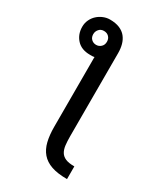

<svg xmlns="http://www.w3.org/2000/svg" viewBox="-220 -799 940 1088"><g transform="rotate(30 250.0 -254.5)"><path d="M407 198Q345 198 304.5 184Q264 170 240 142Q216 114 206 73Q196 32 196 -22V-479Q188 -477 181 -477Q174 -477 167 -477Q111 -477 80.5 -510.5Q50 -544 50 -593Q50 -618 60 -639Q70 -660 86.5 -675Q103 -690 124 -698.5Q145 -707 166 -707Q204 -707 230 -696Q256 -685 271.5 -665.5Q287 -646 294 -620.5Q301 -595 301 -565V-22Q301 11 304 36.5Q307 62 317.5 79.5Q328 97 349 106Q370 115 407 115ZM137 -556Q150 -543 169 -543Q187 -543 200.5 -555.5Q214 -568 214 -589Q214 -609 201.5 -621.5Q189 -634 169 -634Q149 -634 137 -620Q125 -606 125 -588Q125 -580 127.5 -571.5Q130 -563 137 -556Z"/></g></svg>

Font: D2Coding
Style: Bold
Weight: 700
Monospace: yes
Designer: Yong-Rak Park; Jeong-Hwan Yoon; Sang-Min Lee;
Foundry: NHN Corporation
Version: Version 1.3.2; Build 20180524